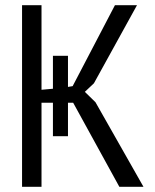

<svg xmlns="http://www.w3.org/2000/svg" viewBox="-20 -720 598 740"><path d="M184 -324H140V0H65V-700H140V-374L184 -378V-505H242V-385L260 -388L423 -700H508L342 -399L307 -366L348 -326L533 0H440L262 -324H242V-195H184Z"/></svg>

Font: PT Sans Narrow
Style: Regular
Weight: 400
Width: 3
Designer: A.Korolkova, O.Umpeleva, V.Yefimov
Foundry: ParaType Ltd
Version: Version 2.003W OFL